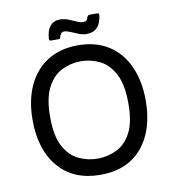

<svg xmlns="http://www.w3.org/2000/svg" viewBox="-79 -761 761 841"><g transform="rotate(-10 301.0 -340.5)"><path d="M417 -681Q409 -608 348 -608Q331 -608 313.5 -615Q296 -622 280 -629Q264 -636 252 -636Q243 -636 238.5 -630.5Q234 -625 232 -617Q231 -607 223 -607H188Q181 -607 181 -616Q183 -652 199 -671.5Q215 -691 242 -691Q262 -691 280 -684Q298 -677 314 -669.5Q330 -662 343 -662Q360 -662 363 -679Q367 -689 375 -689H409Q417 -689 417 -681ZM301 10Q182 10 115.5 -67.5Q49 -145 49 -277Q49 -365 79 -430Q109 -495 165.5 -530.5Q222 -566 301 -566Q380 -566 436 -530.5Q492 -495 522 -430Q552 -365 552 -277Q552 -145 486.5 -67.5Q421 10 301 10ZM301 -62Q345 -62 385 -81Q425 -100 450 -146.5Q475 -193 475 -277Q475 -361 450 -408.5Q425 -456 385 -475.5Q345 -495 301 -495Q257 -495 217 -475.5Q177 -456 152 -408.5Q127 -361 127 -277Q127 -193 152 -146.5Q177 -100 217 -81Q257 -62 301 -62Z"/></g></svg>

Font: Zain
Style: Regular
Weight: 400
Designer: Zain,Boutros
Foundry: Mobile Telecommunications Company (Zain), 2024
Version: Version 1.51; ttfautohint (v1.8.4)